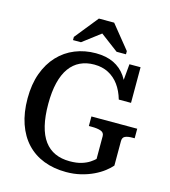

<svg xmlns="http://www.w3.org/2000/svg" viewBox="-135 -1042 1032 1166"><g transform="rotate(15 381.5 -459.0)"><path d="M663 -251V-97Q648 -79 621.5 -58.5Q595 -38 559.5 -21Q524 -4 481 6.5Q438 17 389 17Q311 17 248 -7.5Q185 -32 140.5 -79.5Q96 -127 72 -196.5Q48 -266 48 -355Q48 -444 73 -513Q98 -582 143 -630Q188 -678 248.5 -702.5Q309 -727 379 -727Q444 -727 491 -704.5Q538 -682 568 -639Q598 -596 610 -535L578 -560L592 -715H662V-491H585Q570 -543 543 -580Q516 -617 477 -637.5Q438 -658 387 -658Q338 -658 299 -639.5Q260 -621 233 -583.5Q206 -546 192 -489Q178 -432 178 -355Q178 -277 192 -219.5Q206 -162 233.5 -125Q261 -88 301 -70Q341 -52 393 -52Q437 -52 467.5 -61.5Q498 -71 518 -84.5Q538 -98 548 -108V-251Q548 -274 526 -281.5Q504 -289 471 -289H451V-349H739V-289H725Q696 -289 679.5 -281.5Q663 -274 663 -251ZM437 -935H341L223 -788V-768H273L419 -879L352 -877L497 -768H556V-788Z"/></g></svg>

Font: Roboto Serif SemiCondensed Medium
Style: Regular
Weight: 500
Width: 4
Designer: Greg Gazdowicz
Foundry: Commercial Type
Version: Version 1.007